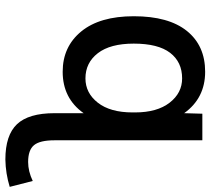

<svg xmlns="http://www.w3.org/2000/svg" viewBox="-55 -518 803 733"><g transform="rotate(90 346.5 -151.5)"><path d="M146.5 -260.7Q146.5 -170.9 183.1 -123.5Q219.7 -76.2 279.3 -76.2Q335 -76.2 372.1 -123.5Q409.2 -170.9 409.2 -255.9V-265.6Q409.2 -349.6 372.1 -397.5Q335 -445.3 279.3 -445.3Q216.8 -445.3 181.6 -399.4Q146.5 -353.5 146.5 -260.7ZM515.6 -522.5V42Q515.6 97.7 534.2 120.1Q552.7 142.6 598.6 142.6Q633.8 142.6 670.9 125L693.4 212.9Q642.6 228.5 588.9 229.5Q496.1 229.5 454.1 185.1Q412.1 140.6 412.1 42V-69.3Q355.5 10.7 253.9 10.7Q158.2 10.7 100.1 -60.1Q42 -130.9 42 -260.7Q42 -393.6 98.1 -463.4Q154.3 -533.2 253.9 -533.2Q354.5 -533.2 412.1 -453.1L414.1 -522.5Z"/></g></svg>

Font: Gen Shin Gothic Medium
Style: Regular
Weight: 500
Designer: [Source Han Sans]
Ryoko NISHIZUKA  (kana & ideographs); Paul D. Hunt (Latin, Greek & Cyrillic); Wenlong ZHANG  (bopomofo
Version: Version 1.002.20150607